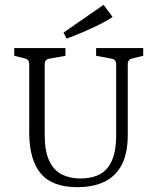

<svg xmlns="http://www.w3.org/2000/svg" viewBox="-20 -767 652 795"><path d="M573 -568V-536L528 -525Q509 -521 509 -501V-208Q509 -133 484.5 -85.5Q460 -38 413.5 -15Q367 8 300 8Q196 8 148.5 -49Q101 -106 101 -218V-501Q101 -521 83 -525L39 -536V-568H251V-536L184 -524Q165 -521 165 -500V-211Q165 -141 184 -101Q203 -61 236.5 -44.5Q270 -28 312 -28Q391 -28 426 -72.5Q461 -117 461 -205V-501Q461 -521 442 -524L378 -536V-568ZM256 -607 243 -632 409 -747 446 -697Q427 -683 394 -666.5Q361 -650 324.5 -634.5Q288 -619 256 -607Z"/></svg>

Font: Yrsa Light
Style: Regular
Weight: 300
Designer: Anna Giedrys (Yrsa+Rasa design), David Brezina (Yrsa art-direction, Rasa art-direction, design)
Foundry: Rosetta Type Foundry
Version: Version 2.004